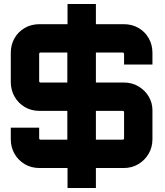

<svg xmlns="http://www.w3.org/2000/svg" viewBox="-20 -841 828 961"><path d="M318 100V0H178Q136 0 103.5 -19.5Q71 -39 52.5 -71.5Q34 -104 34 -144V-202H176V-148Q176 -146 178 -144Q180 -142 182 -142H317V-286H178Q137 -286 104.5 -305Q72 -324 53 -357Q34 -390 34 -431V-576Q34 -617 52.5 -649.5Q71 -682 103.5 -701Q136 -720 178 -720H318V-821H460V-720H599Q641 -720 673.5 -701Q706 -682 724.5 -649.5Q743 -617 743 -576V-518H601V-572Q601 -574 599 -576Q597 -578 595 -578H460V-428H599Q641 -428 673.5 -408.5Q706 -389 724.5 -357.5Q743 -326 743 -289V-144Q743 -104 724 -71.5Q705 -39 672.5 -19.5Q640 0 599 0H460V100ZM182 -428H317V-578H182Q180 -578 178 -576Q176 -574 176 -572V-434Q176 -432 178 -430Q180 -428 182 -428ZM460 -142H595Q597 -142 599 -144Q601 -146 601 -148V-280Q601 -283 599 -284.5Q597 -286 595 -286H460Z"/></svg>

Font: Orbitron ExtraBold
Style: Regular
Weight: 800
Designer: Matt McInerney
Foundry: The League of Moveable Type
Version: Version 2.001